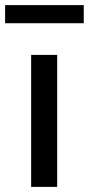

<svg xmlns="http://www.w3.org/2000/svg" viewBox="-43 -732 348 752"><path d="M285 -712H-23V-641H285ZM181 -517H79V0H181Z"/></svg>

Font: United Sans Medium
Style: Regular
Weight: 500
Designer: Pablo Impallari, Rodrigo Fuenzalida (Modified by Dan O. Williams)
Version: Version 1.000;PS 001.000;hotconv 1.0.88;makeotf.lib2.5.64775